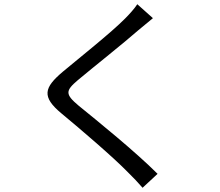

<svg xmlns="http://www.w3.org/2000/svg" viewBox="-20 -824 1040 909"><path d="M704 -738 630 -804C618 -785 593 -757 573 -737C505 -668 353 -548 278 -485C188 -409 176 -366 271 -287C364 -210 516 -80 586 -8C611 16 634 41 655 65L726 -1C620 -107 443 -250 352 -324C288 -378 289 -394 349 -445C423 -507 567 -621 635 -681C652 -695 683 -721 704 -738Z"/></svg>

Font: Noto Sans HK
Style: Regular
Weight: 400
Designer: Ryoko NISHIZUKA 西塚涼子 (kana, bopomofo & ideographs); Paul D. Hunt (Latin, Greek & Cyrillic); Sandoll Communications 산돌커뮤니
Foundry: Adobe
Version: Version 2.004;hotconv 1.0.118;makeotfexe 2.5.65603